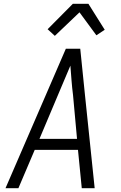

<svg xmlns="http://www.w3.org/2000/svg" viewBox="-20 -992 640 1012"><path d="M9 0 327 -735H403L428 -490L479 0H411L391 -202H163L77 0ZM188 -260H386L365 -490Q360 -529 357 -568Q354 -607 351 -646Q334 -607 318 -568Q302 -529 285 -490ZM269 -803 231 -838 364 -972H446L532 -835L488 -806L399 -927Z"/></svg>

Font: Iosevka Light Extended
Style: Italic
Weight: 300
Width: 7
Italic angle: -9°
Monospace: yes
Designer: Belleve Invis
Foundry: Belleve Invis
Version: Version 32.5.0; ttfautohint (v1.8.4)